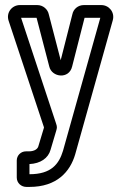

<svg xmlns="http://www.w3.org/2000/svg" viewBox="-20 -521 477 756"><path d="M96 165V125C139 123 170 102 179 69C186 45 194 19 201 -5C205 -18 205 -22 201 -34L63 -451H124L174 -259C184 -216 252 -208 264 -259L313 -451H375L228 73C212 125 182 165 96 165ZM96 215C204 215 256 155 276 87L424 -441C433 -473 409 -501 379 -501H310C287 -501 269 -485 265 -465L219 -284L172 -465C168 -484 150 -501 127 -501H58C28 -501 3 -472 14 -439L153 -20V-18L131 55C129 63 119 75 93 75H82C62 75 46 91 46 111V178C46 200 64 215 84 215Z"/></svg>

Font: DIN Rundschrift
Style: MittelKont
Weight: 400
Version: Version 1.027